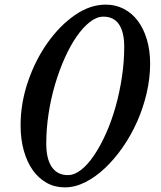

<svg xmlns="http://www.w3.org/2000/svg" viewBox="-20 -800 696 830"><path d="M260 10Q217 10 182 -9.5Q147 -29 122 -64Q97 -99 83 -148.5Q69 -198 69 -258Q69 -354 101 -447.5Q133 -541 185.5 -615Q238 -689 303.5 -734.5Q369 -780 437 -780Q480 -780 515.5 -761.5Q551 -743 576 -709.5Q601 -676 615 -629Q629 -582 629 -525Q629 -462 614 -397.5Q599 -333 572.5 -273.5Q546 -214 510 -162.5Q474 -111 433 -72.5Q392 -34 348 -12Q304 10 260 10ZM427 -728Q398 -728 368.5 -705Q339 -682 311.5 -642.5Q284 -603 260 -549.5Q236 -496 218 -435Q200 -374 190 -308.5Q180 -243 180 -179Q180 -113 204 -78Q228 -43 273 -43Q302 -43 331 -66Q360 -89 387 -129Q414 -169 438 -222.5Q462 -276 479.5 -338Q497 -400 507 -466.5Q517 -533 517 -598Q517 -661 494.5 -694.5Q472 -728 427 -728Z"/></svg>

Font: SVN-Libre Baskerville
Style: Italic
Weight: 400
Italic angle: -14°
Designer: Pablo Impallari, Rodrigo Fuenzalida
Foundry: Pablo Impallari, Rodrigo Fuenzalida
Version: Version 1.000; ttfautohint (v1.8.4)